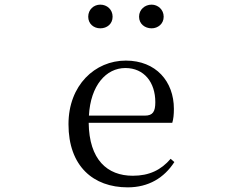

<svg xmlns="http://www.w3.org/2000/svg" viewBox="-20 -792 1040 827"><path d="M412 -670C441 -670 465 -689 465 -720C465 -751 441 -772 412 -772C384 -772 360 -751 360 -720C360 -689 384 -670 412 -670ZM633 -670C660 -670 685 -689 685 -720C685 -751 660 -772 633 -772C604 -772 579 -751 579 -720C579 -689 604 -670 633 -670ZM530 15C620 15 687 -26 731 -94L715 -108C674 -60 623 -35 552 -35C442 -35 364 -104 362 -263H722C727 -279 729 -299 729 -323C729 -441 652 -531 522 -531C389 -531 275 -425 275 -257C275 -76 382 15 530 15ZM363 -294C370 -424 437 -499 520 -499C601 -499 649 -437 649 -352C649 -312 639 -294 604 -294Z"/></svg>

Font: Harano Aji Mincho CN
Style: Regular
Weight: 400
Foundry: Masamichi Hosoda
Version: HaranoAjiMinchoCN-Regular version 20230610;ttx 4.39.4